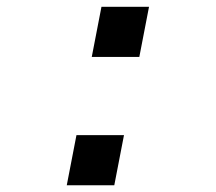

<svg xmlns="http://www.w3.org/2000/svg" viewBox="-20 -550 640 570"><path d="M178.2 0 207 -148.9H348.1L319.3 0ZM252.4 -380.9 281.2 -529.8H422.4L393.6 -380.9Z"/></svg>

Font: Cousine
Style: Bold Italic
Weight: 700
Italic angle: -12°
Monospace: yes
Designer: Steve Matteson
Foundry: Ascender Corporation
Version: Version 1.20